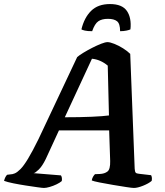

<svg xmlns="http://www.w3.org/2000/svg" viewBox="-59 -928 814 948"><path d="M158 0Q151 0 126 -3.5Q101 -7 68.5 -12Q36 -17 6.5 -23Q-23 -29 -39 -35Q-34 -55 -24 -65L-8 -67Q2 -67 14 -72Q26 -77 42 -93Q58 -109 79.5 -144.5Q101 -180 131 -241L322 -646Q332 -655 352.5 -667.5Q373 -680 396.5 -692Q420 -704 440.5 -712Q461 -720 472 -720Q484 -720 505.5 -711.5Q527 -703 548.5 -689.5Q570 -676 584 -662L606 -95Q607 -80 611 -75.5Q615 -71 627 -70L687 -63Q689 -60 690.5 -53Q692 -46 690 -35Q675 -22 647.5 -11Q620 0 602 0Q593 0 564 -4.5Q535 -9 499 -15Q463 -21 433 -27Q403 -33 394 -37Q396 -48 400.5 -55.5Q405 -63 410 -68L434 -69Q457 -70 471.5 -81Q486 -92 485 -133L480 -284H232L167 -143Q150 -108 132.5 -91Q115 -74 107 -73L242 -62Q249 -51 246 -34Q237 -26 220.5 -18Q204 -10 186.5 -5Q169 0 158 0ZM261 -349Q337 -349 393.5 -351.5Q450 -354 479 -358L473 -604Q437 -634 395 -638ZM396 -774Q373 -774 360 -777Q347 -780 343 -783Q357 -841 391 -874.5Q425 -908 484 -908Q544 -908 567.5 -874Q591 -840 585 -783Q580 -780 565.5 -777Q551 -774 534 -774Q534 -811 519 -823Q504 -835 474 -835Q444 -835 426.5 -823Q409 -811 396 -774Z"/></svg>

Font: Texturina
Style: Bold Italic
Weight: 700
Italic angle: -11°
Designer: Guillermo Torres Carreño
Foundry: Omnibus-Type
Version: Version 1.002; ttfautohint (v1.8.3)